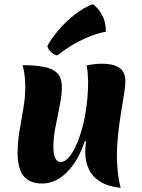

<svg xmlns="http://www.w3.org/2000/svg" viewBox="-20 -887 684 928"><path d="M563 21Q505 15 467 -7.5Q429 -30 410.5 -67Q392 -104 392 -153Q392 -165 393 -176.5Q394 -188 396 -203L390 -205Q368 -139 336 -93.5Q304 -48 265.5 -24Q227 0 183 0Q141 0 114.5 -17.5Q88 -35 76.5 -68.5Q65 -102 65 -148Q65 -198 74 -252.5Q83 -307 92.5 -361Q102 -415 102 -462Q102 -490 99.5 -517Q97 -544 89 -572Q149 -572 191.5 -564Q234 -556 256.5 -533.5Q279 -511 279 -465Q279 -428 269 -378Q259 -328 248.5 -275Q238 -222 238 -177Q238 -142 247 -123Q256 -104 273 -104Q293 -104 312 -125.5Q331 -147 348.5 -186Q366 -225 379 -274.5Q392 -324 399 -380.5Q406 -437 406 -495Q405 -518 403.5 -537Q402 -556 398 -571Q419 -575 437 -577Q455 -579 471 -579Q509 -579 534.5 -570.5Q560 -562 573 -543.5Q586 -525 586 -493Q586 -471 579.5 -431.5Q573 -392 565 -342.5Q557 -293 551 -239.5Q545 -186 545 -136Q545 -94 549.5 -54Q554 -14 563 21ZM209 -665Q228 -700 263 -741.5Q298 -783 342.5 -817.5Q387 -852 429 -867Q439 -860 453 -844.5Q467 -829 479 -802.5Q491 -776 492 -734Q445 -725 399.5 -705Q354 -685 317.5 -662Q281 -639 257 -619Q240 -623 226 -636Q212 -649 209 -665Z"/></svg>

Font: Merienda ExtraBold
Style: Regular
Weight: 800
Designer: Eduardo Rodriguez Tunni
Foundry: Eduardo Rodriguez Tunni
Version: Version 2.001